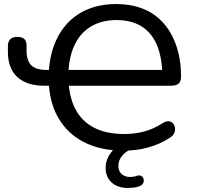

<svg xmlns="http://www.w3.org/2000/svg" viewBox="-20 -734 972 947"><path d="M590 9Q475 9 393 -33.5Q311 -76 266.5 -154.5Q222 -233 220 -342L237 -311H198Q139 -311 98.5 -331.5Q58 -352 38.5 -389Q19 -426 19 -475V-506Q19 -552 65 -552Q91 -552 101 -540.5Q111 -529 111 -512Q111 -502 111 -493Q111 -484 111 -476Q114 -428 138 -408.5Q162 -389 207 -389H237L220 -356Q221 -438 244.5 -504.5Q268 -571 311.5 -618Q355 -665 416 -689.5Q477 -714 553 -714Q618 -714 670 -696.5Q722 -679 760 -646Q798 -613 823 -568.5Q848 -524 860.5 -470.5Q873 -417 873 -358Q873 -340 867.5 -330Q862 -320 850.5 -315.5Q839 -311 821 -311H304L318 -344Q320 -257 351.5 -196.5Q383 -136 443.5 -104.5Q504 -73 593 -73Q645 -73 691.5 -85.5Q738 -98 783 -127Q799 -137 812 -136Q825 -135 833 -126Q841 -117 843 -104Q845 -91 839.5 -78Q834 -65 820 -56Q772 -24 714 -7.5Q656 9 590 9ZM555 -635Q480 -635 426.5 -602Q373 -569 345 -506Q317 -443 317 -353L304 -389H803L781 -352Q781 -445 755.5 -508Q730 -571 679.5 -603Q629 -635 555 -635ZM610 193Q560 193 530.5 166Q501 139 501 94Q501 54 527.5 18.5Q554 -17 599 -37L629 0Q613 7 598 19Q583 31 573.5 47.5Q564 64 564 84Q564 111 580.5 125Q597 139 622 139Q630 139 638.5 137.5Q647 136 655 133Q670 129 678 134.5Q686 140 688.5 150Q691 160 686 169.5Q681 179 669 184Q654 190 639 191.5Q624 193 610 193Z"/></svg>

Font: Nunito Medium
Style: Regular
Weight: 500
Designer: Vernon Adams
Foundry: Vernon Adams
Version: Version 3.601